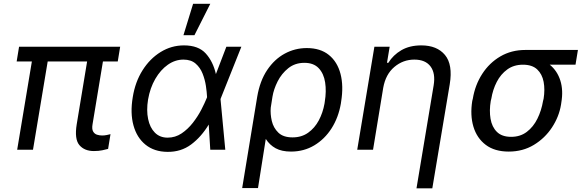

<svg xmlns="http://www.w3.org/2000/svg" viewBox="-20 -793 3097 1017"><path d="M616.5 -545.5 603.7 -467.3H525.2L470.2 -134.9Q465.9 -109.4 473.2 -96.6Q480.5 -83.8 493.8 -79.5Q507.1 -75.3 521.3 -75.3Q533 -75.3 545.5 -77.8Q557.9 -80.3 565.3 -82.4L552.6 -4.3Q540.8 -1.1 521.8 3Q502.8 7.1 477.3 7.1Q427.2 7.1 400.4 -24.5Q373.6 -56.1 386.4 -134.9L441.4 -467.3H232.6L154.8 0H71L148.8 -467.3H68.2L81 -545.5Z M866.5 11.4Q796.9 10.7 750.9 -26.5Q704.9 -63.6 687 -128.7Q669 -193.9 683.2 -278.4Q696 -358.7 734.9 -420.5Q773.8 -482.2 830.8 -517.4Q887.8 -552.6 954.5 -552.6Q1031.2 -552.6 1070 -509.6Q1108.7 -466.6 1123.6 -400.6L1179 -545.5H1258.5L1149.1 -271.3L1148.1 -267.4L1173.3 0H1093.8L1085.6 -133.2Q1046.2 -67.8 992.4 -27.7Q938.6 12.4 866.5 11.4ZM1076.7 -278.1V-279.8Q1075.6 -304.3 1070.7 -337.7Q1065.7 -371.1 1053.1 -403.1Q1040.5 -435 1016.2 -456.1Q991.8 -477.3 951.7 -477.3Q907.7 -477.3 869 -450.1Q830.3 -422.9 802.6 -375.2Q774.9 -327.4 764.2 -265.6Q755 -208.1 764.6 -162.5Q774.1 -116.8 800.4 -90.4Q826.7 -63.9 867.9 -63.9Q908.4 -63.9 941.8 -86.3Q975.1 -108.7 1001.4 -142.4Q1027.7 -176.1 1046.2 -211.8Q1064.6 -247.5 1075.3 -274.1ZM951.7 -606.5 1002.8 -772.7H1093.8L1009.9 -606.5Z M1262.8 203.1 1342.3 -279.8Q1356.5 -364.3 1395.1 -421.9Q1433.6 -479.4 1488.1 -508.9Q1542.6 -538.4 1605.1 -538.4Q1676.8 -538.4 1721.9 -502Q1767 -465.6 1783.7 -401.5Q1800.4 -337.4 1786.9 -254.3L1785.5 -244.3Q1772.7 -170.5 1736.2 -113.1Q1699.6 -55.8 1644.5 -22.9Q1589.5 9.9 1521.3 9.9Q1472.3 9.9 1440.2 -7.6Q1408 -25.2 1387.8 -57.2L1346.6 203.1ZM1414.1 -222.7Q1411.2 -188.9 1419.7 -152.3Q1428.3 -115.8 1454.2 -90.6Q1480.1 -65.3 1529.8 -65.3Q1577.4 -65.3 1612.2 -90Q1647 -114.7 1668.7 -155.4Q1690.3 -196 1698.9 -244.3L1700.3 -254.3Q1709.5 -309.7 1702.2 -356.5Q1695 -403.4 1668.1 -431.8Q1641.3 -460.2 1592.3 -460.2Q1542.6 -460.2 1507.1 -431.8Q1471.6 -403.4 1450.6 -361.9Q1429.7 -320.3 1423.3 -281.2Z M2009.9 -328.1 1956 0H1872.2L1963.1 -545.5H2044L2029.8 -460.2H2036.9Q2062.5 -501.8 2106.2 -527.2Q2149.9 -552.6 2211.6 -552.6Q2294.7 -552.6 2337 -501.8Q2379.3 -451 2362.2 -346.6L2269.9 204.5H2186.1L2277 -340.9Q2287.6 -404.8 2260.5 -441.1Q2233.3 -477.3 2174.7 -477.3Q2115.1 -477.3 2068.9 -438.4Q2022.7 -399.5 2009.9 -328.1Z M2481.5 -258.5 2484.4 -269.9Q2496.4 -343 2534.3 -401.6Q2572.1 -460.2 2630.5 -494.3Q2688.9 -528.4 2762.8 -528.4H3041.2L3028.4 -450.3H2892Q2931.5 -418.3 2948 -366.5Q2964.5 -314.6 2953.1 -248.6L2951.7 -238.6Q2941.1 -174.7 2903.8 -117.9Q2866.5 -61.1 2807.9 -25.6Q2749.3 9.9 2674.7 9.9Q2600.1 9.9 2553.1 -25.6Q2506 -61.1 2487.7 -121.8Q2469.5 -182.5 2481.5 -258.5ZM2582.4 -269.9 2579.5 -258.5Q2571 -207.4 2578.3 -164.1Q2585.6 -120.7 2612 -94.5Q2638.5 -68.2 2687.5 -68.2Q2735.8 -68.2 2770.4 -94.5Q2805 -120.7 2826.5 -164.1Q2848 -207.4 2856.5 -258.5L2859.4 -269.9Q2867.2 -318.2 2859.6 -359.2Q2851.9 -400.2 2825.5 -425.2Q2799 -450.3 2750 -450.3Q2701.7 -450.3 2667.1 -425.2Q2632.5 -400.2 2611.3 -359.2Q2590.2 -318.2 2582.4 -269.9Z"/></svg>

Font: Inter UI
Style: Italic
Weight: 400
Italic angle: -9.39999°
Designer: Rasmus Andersson
Foundry: rsms
Version: 3.2;8d6f07862